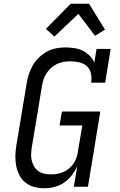

<svg xmlns="http://www.w3.org/2000/svg" viewBox="-20 -996 640 1024"><path d="M217 8Q188 8 162 1Q136 -6 115.5 -22.5Q95 -39 83 -63Q71 -87 66 -113.5Q61 -140 62 -168Q63 -196 68 -225L122 -550Q126 -575 133.5 -599Q141 -623 154 -646Q167 -669 186.5 -688Q206 -707 229 -720Q252 -733 277.5 -738Q303 -743 327 -743Q352 -743 376 -739.5Q400 -736 420.5 -726Q441 -716 457.5 -699.5Q474 -683 483 -662L495 -735H570L541 -555H466Q470 -580 465 -603.5Q460 -627 443.5 -642.5Q427 -658 403 -663.5Q379 -669 355 -669Q337 -669 319 -666Q301 -663 284.5 -655Q268 -647 253.5 -634.5Q239 -622 228.5 -606Q218 -590 212.5 -573Q207 -556 204 -538L150 -213Q147 -194 146 -176Q145 -158 149 -141Q153 -124 161.5 -109Q170 -94 183.5 -84Q197 -74 215 -70Q233 -66 251 -66Q267 -66 283.5 -68.5Q300 -71 316.5 -78Q333 -85 346.5 -96Q360 -107 370.5 -121.5Q381 -136 387 -152.5Q393 -169 395 -185L419 -327H298L310 -401H515L449 0H374L392 -110Q381 -85 363 -61.5Q345 -38 321.5 -22Q298 -6 270.5 1Q243 8 217 8ZM270 -801 225 -842 357 -976H455L540 -838L487 -805L398 -922Z"/></svg>

Font: Iosevka HT Extended
Style: Italic
Weight: 400
Width: 7
Italic angle: -9°
Monospace: yes
Designer: Belleve Invis
Foundry: Belleve Invis
Version: Version 32.3.0; ttfautohint (v1.8.4)